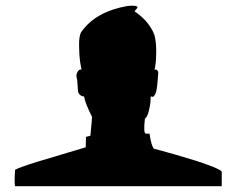

<svg xmlns="http://www.w3.org/2000/svg" viewBox="-20 -645 819 665"><path d="M748 0H32.2Q29.3 -9.3 32.2 -57.1Q50.3 -66.4 108.6 -84.5Q167 -102.5 220.2 -117.9Q273.4 -133.3 276.9 -134.8L277.8 -170.9L293 -174.8Q298.8 -231.4 298.8 -240.2Q275.9 -285.2 271 -311Q269 -311 265.6 -311.5Q262.2 -312 256.6 -316.9Q251 -321.8 250 -330.1Q249 -337.9 248.5 -353.8Q248 -369.6 245.1 -377.9Q243.2 -388.2 249.3 -397.2Q255.4 -406.2 262.2 -403.8Q259.8 -415.5 257.1 -433.3Q254.4 -451.2 253.9 -487.1Q253.4 -522.9 262.2 -535.2Q311.5 -604.5 419.9 -624Q445.3 -627 453.1 -623Q458.5 -621.1 454.6 -616.2L445.8 -606Q447.8 -604.5 451.4 -602.1Q455.1 -599.6 465.1 -591.3Q475.1 -583 483.6 -574Q492.2 -564.9 501.2 -551Q510.3 -537.1 515.1 -522.9Q522 -496.6 521 -458Q520 -419.4 515.1 -403.8Q515.6 -403.3 518.8 -404.1Q522 -404.8 525.4 -400.6Q528.8 -396.5 527.8 -388.2Q527.3 -384.3 526.9 -377Q526.4 -369.6 525.9 -364.7Q525.4 -359.9 524.7 -352.1Q523.9 -344.2 523.2 -339.6Q522.5 -335 521 -328.4Q519.5 -321.8 517.8 -319.1Q516.1 -316.4 513.7 -312.7Q511.2 -309.1 508.5 -309.8Q505.9 -310.5 502 -311Q502 -303.7 501.2 -292.7Q500.5 -281.7 495.4 -260.7Q490.2 -239.7 481.9 -233.9Q476.1 -184.1 484.9 -182.1H498Q503.4 -141.1 513.2 -129.9Q522 -127.4 536.4 -123.8Q550.8 -120.1 588.9 -109.1Q627 -98.1 657.2 -88.6Q687.5 -79.1 714.8 -68.4Q742.2 -57.6 748 -50.8Z"/></svg>

Font: Modern Pictograms
Style: Normal
Weight: 400
Designer: John Caserta
Foundry: John Caserta
Version: 1.000